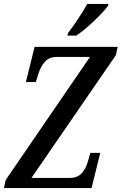

<svg xmlns="http://www.w3.org/2000/svg" viewBox="-26 -951 615 971"><path d="M-6 0 3 -41 429 -663H259Q223 -663 201.5 -639Q180 -615 169 -580L155 -536H105L149 -714H569L560 -672L133 -51H325Q364 -51 386 -73.5Q408 -96 419 -136L431 -178H481L437 0ZM315 -771 318 -784Q341 -814 368 -854Q395 -894 415 -931H523L520 -921Q506 -902 478.5 -873.5Q451 -845 419 -817Q387 -789 360 -771Z"/></svg>

Font: Noto Serif ExtraCondensed Medium
Style: Italic
Weight: 500
Width: 2
Italic angle: -12°
Designer: Monotype Design Team
Foundry: Monotype Imaging Inc.
Version: Version 2.013; ttfautohint (v1.8.4.7-5d5b)